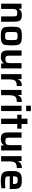

<svg xmlns="http://www.w3.org/2000/svg" viewBox="1982 -2765 791 4795"><g transform="rotate(90 2377.5 -367.5)"><path d="M71 0V-510H195L199 -446H207Q245 -518 362 -518Q431 -518 465.5 -495.5Q500 -473 511 -428.5Q522 -384 522 -319V0H390V-270Q390 -332 384.5 -360Q379 -388 360 -395.5Q341 -403 300 -403Q257 -403 236.5 -389Q216 -375 209.5 -344.5Q203 -314 203 -264V0Z M880 8Q797 8 749.5 -4.5Q702 -17 679.5 -46.5Q657 -76 651.5 -127.5Q646 -179 646 -256Q646 -333 651.5 -384Q657 -435 679.5 -464.5Q702 -494 749.5 -506Q797 -518 880 -518Q963 -518 1010.5 -506Q1058 -494 1080 -464.5Q1102 -435 1108 -384Q1114 -333 1114 -256Q1114 -179 1108 -127.5Q1102 -76 1080 -46.5Q1058 -17 1010.5 -4.5Q963 8 880 8ZM880 -99Q918 -99 938.5 -104Q959 -109 968 -124.5Q977 -140 979 -171.5Q981 -203 981 -256Q981 -308 979 -339.5Q977 -371 968 -386.5Q959 -402 938.5 -406.5Q918 -411 880 -411Q842 -411 821 -406.5Q800 -402 791 -386.5Q782 -371 780.5 -339.5Q779 -308 779 -256Q779 -203 780.5 -171.5Q782 -140 791 -124.5Q800 -109 821 -104Q842 -99 880 -99Z M1399 8Q1329 8 1294.5 -14.5Q1260 -37 1249 -81.5Q1238 -126 1238 -191V-510H1370V-240Q1370 -178 1376 -150Q1382 -122 1401 -114.5Q1420 -107 1460 -107Q1503 -107 1523.5 -121Q1544 -135 1550.5 -165.5Q1557 -196 1557 -246V-510H1689V0H1566L1562 -64H1553Q1515 8 1399 8Z M1831 0V-510H1955L1959 -422H1967Q1987 -479 2028 -498.5Q2069 -518 2130 -518V-392Q2065 -392 2028.5 -374Q1992 -356 1977.5 -315Q1963 -274 1963 -204V0Z M2226 0V-510H2350L2354 -422H2362Q2382 -479 2423 -498.5Q2464 -518 2525 -518V-392Q2460 -392 2423.5 -374Q2387 -356 2372.5 -315Q2358 -274 2358 -204V0Z M2619 -625V-743H2756V-625ZM2621 0V-510H2754V0Z M2944 0V-403H2846V-510H2944V-658H3077V-510H3193V-403H3077V0Z M3447 8Q3377 8 3342.5 -14.5Q3308 -37 3297 -81.5Q3286 -126 3286 -191V-510H3418V-240Q3418 -178 3424 -150Q3430 -122 3449 -114.5Q3468 -107 3508 -107Q3551 -107 3571.5 -121Q3592 -135 3598.5 -165.5Q3605 -196 3605 -246V-510H3737V0H3614L3610 -64H3601Q3563 8 3447 8Z M3879 0V-510H4003L4007 -422H4015Q4035 -479 4076 -498.5Q4117 -518 4178 -518V-392Q4113 -392 4076.5 -374Q4040 -356 4025.5 -315Q4011 -274 4011 -204V0Z M4496 8Q4411 8 4361.5 -6.5Q4312 -21 4288 -52Q4264 -83 4257.5 -133Q4251 -183 4251 -254Q4251 -323 4258 -372.5Q4265 -422 4288 -454.5Q4311 -487 4358 -502.5Q4405 -518 4484 -518Q4563 -518 4607.5 -502.5Q4652 -487 4672 -455Q4692 -423 4697 -373Q4702 -323 4702 -254V-215H4383Q4383 -177 4386.5 -153.5Q4390 -130 4403.5 -118Q4417 -106 4446 -102Q4475 -98 4527 -98Q4558 -98 4602 -100.5Q4646 -103 4682 -106V-8Q4649 -1 4596.5 3.5Q4544 8 4496 8ZM4383 -297H4576Q4576 -349 4568 -374Q4560 -399 4539.5 -406.5Q4519 -414 4482 -414Q4439 -414 4418 -405Q4397 -396 4390.5 -371Q4384 -346 4383 -297Z"/></g></svg>

Font: Saira SemiBold
Style: Regular
Weight: 600
Designer: Hector Gatti with collaboration of the Omnibus-Type team
Foundry: Omnibus-Type
Version: Version 1.100; ttfautohint (v1.8.3)